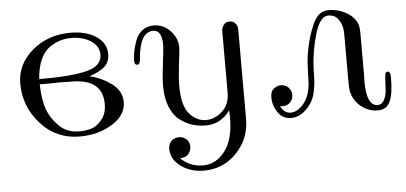

<svg xmlns="http://www.w3.org/2000/svg" viewBox="-47 -535 1766 835"><g transform="rotate(-5 836.5 -118.0)"><path d="M48.8 -240.2Q48.8 -324.2 117.4 -383.1Q186 -441.9 285.2 -441.9Q353 -441.9 397 -412.8Q440.9 -383.8 440.9 -335.9Q440.9 -298.8 416.5 -278.8Q392.1 -258.8 351.1 -246.1Q401.9 -234.9 446 -202.9Q490.2 -170.9 490.2 -121.1Q490.2 -64.9 429.7 -26.9Q369.1 11.2 287.1 11.2Q184.1 11.2 116.5 -64.5Q48.8 -140.1 48.8 -240.2ZM132.8 -230Q134.8 -158.2 150.9 -117.2Q165 -79.1 199 -45.2Q232.9 -11.2 287.1 -11.2Q314 -11.2 338.4 -18.1Q362.8 -24.9 385 -51.5Q407.2 -78.1 407.2 -120.1Q407.2 -230 271 -230H252Q251 -230 248.5 -230Q246.1 -230 239.5 -230.5Q232.9 -231 221.2 -231L186 -230ZM132.8 -252.9H147Q277.8 -252.9 342.5 -270Q407.2 -287.1 407.2 -335.9Q407.2 -373 372.1 -396Q336.9 -418.9 287.1 -418.9Q263.2 -418.9 240 -412.4Q216.8 -405.8 192.4 -389.4Q168 -373 151.9 -337.9Q135.7 -302.7 132.8 -252.9Z M647.5 -441.9Q691.4 -441.9 721.4 -409.4Q751.5 -377 751.5 -336.9Q751.5 -327.1 744.1 -267.6Q736.8 -208 736.8 -169.9Q736.8 -83 768.3 -47.6Q799.8 -12.2 840.8 -12.2Q878.9 -12.2 911.4 -42Q943.8 -71.8 943.8 -123V-388.2Q943.8 -405.3 951.2 -415.5Q958.5 -425.8 965.6 -428Q972.7 -430.2 979.5 -430.2Q993.7 -430.2 1002.2 -421.1Q1010.7 -412.1 1012.7 -401.9Q1013.7 -396 1013.7 -382.8V-19Q1013.7 13.2 1011.7 28.8Q1002 102.1 946.3 154.1Q890.6 206.1 812.5 206.1Q753.4 206.1 711.4 175Q669.4 144 669.4 99.1Q669.4 77.1 683.1 64.5Q696.8 51.8 715.8 51.8Q734.9 51.8 748.3 64.5Q761.7 77.1 761.7 97.2Q761.7 113.3 750.2 128.2Q738.8 143.1 712.4 143.1Q752.4 183.1 810.5 183.1Q866.7 183.1 905.8 132.6Q944.8 82 944.8 -14.2Q944.8 -20 944.3 -30Q943.8 -40 943.8 -45.9Q902.8 11.2 837.4 11.2Q806.6 11.2 779.1 2.7Q751.5 -5.9 725.1 -25.4Q698.7 -44.9 682.6 -83.5Q666.5 -122.1 666.5 -174.8Q666.5 -210 674.6 -274.9Q682.6 -339.8 682.6 -353Q682.6 -418.9 644.5 -418.9Q585.4 -418.9 576.7 -301.8Q574.7 -277.8 563.5 -277.8Q550.8 -277.8 550.8 -295.9Q550.8 -314 554.7 -335.4Q558.6 -356.9 568.1 -383.1Q577.6 -409.2 598.1 -425.5Q618.7 -441.9 647.5 -441.9Z M1131.3 -85.9Q1131.3 -111.8 1146.2 -123.3Q1161.1 -134.8 1177.2 -134.8Q1196.3 -134.8 1209.7 -121.3Q1223.1 -107.9 1223.1 -88.9Q1223.1 -69.8 1210.2 -56.4Q1197.3 -43 1176.3 -43Q1169.4 -43 1165.5 -43.9Q1182.6 -11.7 1209.5 -12.2Q1240.2 -12.2 1267.3 -45.2Q1294.4 -78.1 1298.3 -137.2Q1298.3 -144 1299.3 -175Q1300.3 -206.1 1301.8 -227.5Q1303.2 -249 1310.8 -286.6Q1318.4 -324.2 1331.5 -359.9Q1338.4 -377.9 1343.3 -388.9Q1348.1 -399.9 1358.2 -414.1Q1368.2 -428.2 1381.8 -435.1Q1395.5 -441.9 1412.1 -441.9Q1455.1 -441.9 1492.2 -419.9Q1529.3 -397.9 1538.6 -362.8Q1541.5 -351.6 1541.5 -330.1V-138.2Q1541.5 -136.2 1541 -130.1Q1540.5 -124 1540.5 -122.1Q1540.5 -12.2 1589.4 -12.2Q1608.4 -12.2 1618.4 -32Q1628.4 -51.8 1629.4 -75.9Q1630.4 -100.1 1631.8 -123Q1633.3 -146 1636.2 -148.9Q1646 -158.7 1654.3 -147Q1657.2 -142.1 1657.2 -126Q1657.2 -57.1 1642.3 -22.9Q1627.4 11.2 1587.4 11.2Q1548.3 11.2 1515.4 -14.9Q1482.4 -41 1473.1 -85Q1471.2 -97.2 1471.2 -123V-333Q1471.2 -367.2 1458.3 -388.2Q1445.3 -409.2 1432.9 -414.1Q1420.4 -418.9 1409.2 -418.9Q1372.1 -418.9 1350.1 -343.5Q1328.1 -268.1 1325.2 -191.9Q1325.2 -189 1324.7 -165Q1324.2 -141.1 1322.8 -128.2Q1321.3 -115.2 1316.9 -93Q1312.5 -70.8 1302.5 -53Q1292.5 -35.2 1276.4 -19Q1246.6 10.7 1209.5 11.2Q1173.3 11.2 1152.3 -19.3Q1131.3 -49.8 1131.3 -85.9Z"/></g></svg>

Font: CMU Serif Upright Italic
Style: UprightItalic
Weight: 500
Version: Version 0.7.0